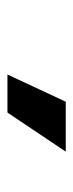

<svg xmlns="http://www.w3.org/2000/svg" viewBox="140 -936 197 518"><g transform="rotate(90 239.0 -677.5)"><path d="M254.9 -755.9H389.6L284.2 -598.6H181.6Z"/></g></svg>

Font: Pretendard Std
Style: Bold
Weight: 700
Designer: Base glyphs from Inter by Rasmus Andersson; Hangeul glyphs from Noto Sans CJK(Source Han Sans) by Jang Soo-young and Kan
Foundry: Kil Hyung-jin
Version: Version 1.309